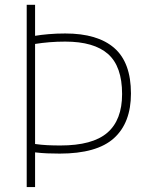

<svg xmlns="http://www.w3.org/2000/svg" viewBox="-20 -760 604 780"><path d="M88.5 0V-740.5H122.5V-614.5Q145.5 -618.5 177 -621.2Q208.5 -624 245 -624Q376.5 -624 444.2 -565Q512 -506 512 -380Q512 -261 442.8 -198.5Q373.5 -136 222.5 -136Q196 -136 172 -137Q148 -138 122.5 -141V0ZM225 -169Q356 -169 416 -220.8Q476 -272.5 476 -378Q476 -490 419 -540.5Q362 -591 245 -591Q211.5 -591 181.2 -588.5Q151 -586 122.5 -581.5V-175Q147.5 -171.5 172.5 -170.2Q197.5 -169 225 -169Z"/></svg>

Font: Encode Sans SemiCondensed SemiCondensed Thin
Style: Regular
Weight: 100
Width: 4
Designer: Multiple Designers
Foundry: Impallari Type
Version: Version 3.000; ttfautohint (v1.8.3) -l 8 -r 50 -G 200 -x 14 